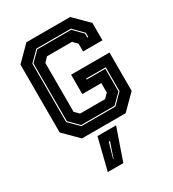

<svg xmlns="http://www.w3.org/2000/svg" viewBox="-226 -822 1091 1210"><g transform="rotate(-30 319.5 -217.5)"><path d="M160.5 0 57.5 -103V-597L160.5 -700H478.5L581.5 -597V-471H440.5V-528L410 -558.5H228.5L198.5 -527V-171.5L228.5 -141.5H410L440.5 -172V-241H302V-382H581.5V-103L478.5 0ZM196.5 -68.5H443.5L514.5 -139.5V-313.5H371.5V-306.5H507.5V-141.5L441 -75.5H199L132.5 -141.5V-562.5L197.5 -627H443.5L507.5 -562.5V-533.5H514.5V-564.5L446 -634H195L125.5 -564.5V-139.5ZM195.5 265 252.5 36H388L308.5 265ZM265 212H268L305.5 102H296.5Z"/></g></svg>

Font: Tourney ExtraBold
Style: Regular
Weight: 800
Designer: Tyler Finck
Foundry: Etcetera Type Co
Version: Version 1.015